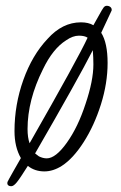

<svg xmlns="http://www.w3.org/2000/svg" viewBox="-20 -582 418 662"><path d="M365 -546 329 -469Q351 -434 351 -365Q351 -295 328 -222Q305 -149 268.5 -92Q232 -35 193 -10Q163 9 133 9Q100 9 76 -10Q49 33 38 46.5Q27 60 19 60Q11 60 7.5 56Q4 52 6 45Q7 42 28 5L52 -37Q30 -75 30 -130Q30 -221 60.5 -306.5Q91 -392 144 -448Q195 -505 259 -505Q285 -505 302 -495L320 -527Q333 -551 337.5 -556.5Q342 -562 348 -562Q356 -562 361 -557.5Q366 -553 365 -546ZM82 -88Q251 -384 282 -452Q272 -459 252 -459Q231 -459 208 -443Q162 -414 128 -343Q75 -237 75 -137Q75 -108 82 -88ZM302 -360Q302 -383 300 -409Q249 -309 101 -53Q107 -48 114 -43Q128 -36 141 -36Q172 -36 210.5 -90Q249 -144 275 -224Q302 -304 302 -360Z"/></svg>

Font: Bad Script
Style: Regular
Weight: 400
Italic angle: -10°
Designer: Roman Shchyukin (Gaslight Type Foundry), Cyreal (Charset Expansion)
Foundry: Gaslight
Version: Version 2.000